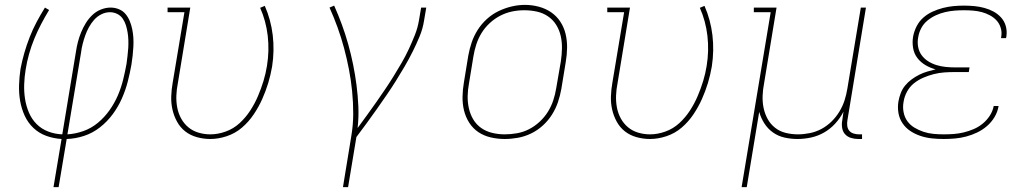

<svg xmlns="http://www.w3.org/2000/svg" viewBox="-20 -561 4240 786"><path d="M199 205 232 8Q199 6 169 -5Q139 -16 116.5 -37.5Q94 -59 81 -87.5Q68 -116 62.5 -147.5Q57 -179 58 -212.5Q59 -246 64 -279Q70 -311 79.5 -344Q89 -377 101.5 -409Q114 -441 130 -471Q146 -501 164 -530L181 -520Q164 -492 148.5 -462.5Q133 -433 120.5 -402.5Q108 -372 99 -340Q90 -308 85 -276Q80 -246 79 -215.5Q78 -185 82.5 -156Q87 -127 98.5 -100Q110 -73 130 -53Q150 -33 177.5 -22.5Q205 -12 235 -11L291 -350Q294 -370 299 -389.5Q304 -409 312 -428.5Q320 -448 331 -466Q342 -484 357.5 -499Q373 -514 393 -522Q413 -530 433 -530Q451 -530 467.5 -523Q484 -516 494.5 -503Q505 -490 511.5 -474Q518 -458 521.5 -440.5Q525 -423 526 -405.5Q527 -388 526 -369.5Q525 -351 523 -333Q521 -315 518 -296Q512 -262 503 -227Q494 -192 479 -158Q464 -124 441.5 -93.5Q419 -63 389 -39.5Q359 -16 323.5 -4.5Q288 7 253 8L220 205ZM256 -11Q289 -13 321.5 -24.5Q354 -36 381 -58.5Q408 -81 428.5 -110Q449 -139 462.5 -170.5Q476 -202 484 -234.5Q492 -267 498 -300Q500 -316 502 -332Q504 -348 505 -364Q506 -380 505.5 -396Q505 -412 502.5 -427.5Q500 -443 495.5 -457.5Q491 -472 482.5 -484.5Q474 -497 460 -504Q446 -511 430 -511Q412 -511 395 -502.5Q378 -494 365.5 -480Q353 -466 344 -449.5Q335 -433 329 -416Q323 -399 318.5 -381.5Q314 -364 312 -347Z M841 8Q813 8 786 0.5Q759 -7 738.5 -23Q718 -39 705 -62.5Q692 -86 686 -112.5Q680 -139 681 -167Q682 -195 687 -223L735 -511H666V-530H759L708 -220Q703 -195 702 -170Q701 -145 705.5 -121Q710 -97 721.5 -76Q733 -55 751 -40Q769 -25 792.5 -18Q816 -11 841 -11Q872 -11 904 -22.5Q936 -34 961 -57Q986 -80 1004.5 -108.5Q1023 -137 1036 -167.5Q1049 -198 1058.5 -229Q1068 -260 1073 -292Q1083 -354 1076 -414.5Q1069 -475 1045 -529L1064 -537Q1089 -480 1096.5 -417Q1104 -354 1094 -289Q1088 -254 1078 -221Q1068 -188 1053.5 -155.5Q1039 -123 1018.5 -92.5Q998 -62 970.5 -38.5Q943 -15 908.5 -3.5Q874 8 841 8Z M1384 205 1418 -3Q1426 -50 1426 -96Q1426 -142 1421.5 -187.5Q1417 -233 1408.5 -277Q1400 -321 1388.5 -364Q1377 -407 1362 -448.5Q1347 -490 1329 -530L1348 -538Q1365 -500 1379.5 -460.5Q1394 -421 1405.5 -380Q1417 -339 1425.5 -297Q1434 -255 1439.5 -212.5Q1445 -170 1447 -126Q1449 -82 1444 -37Q1463 -63 1482 -89Q1501 -115 1519.5 -141.5Q1538 -168 1556 -194.5Q1574 -221 1591 -248.5Q1608 -276 1624 -303.5Q1640 -331 1653.5 -360Q1667 -389 1678.5 -418Q1690 -447 1695 -477L1704 -530H1725L1716 -477Q1711 -444 1698 -412.5Q1685 -381 1669.5 -350Q1654 -319 1636.5 -289Q1619 -259 1600.5 -229.5Q1582 -200 1562 -171Q1542 -142 1522 -113.5Q1502 -85 1481 -56.5Q1460 -28 1439 0L1405 205Z M2046 8Q2017 8 1989 1.5Q1961 -5 1938.5 -20Q1916 -35 1901 -58.5Q1886 -82 1879.5 -109Q1873 -136 1873.5 -165Q1874 -194 1879 -223L1897 -333Q1902 -361 1911 -387.5Q1920 -414 1935.5 -438.5Q1951 -463 1973 -483Q1995 -503 2021 -515.5Q2047 -528 2074.5 -534.5Q2102 -541 2129 -541Q2158 -541 2186 -533.5Q2214 -526 2236.5 -510.5Q2259 -495 2274 -472Q2289 -449 2295.5 -421.5Q2302 -394 2301.5 -365Q2301 -336 2296 -307L2278 -197Q2273 -169 2264 -142.5Q2255 -116 2239.5 -91.5Q2224 -67 2202 -47Q2180 -27 2154 -14.5Q2128 -2 2100.5 3Q2073 8 2046 8ZM2046 -11Q2071 -11 2096.5 -15.5Q2122 -20 2145.5 -32Q2169 -44 2189 -62.5Q2209 -81 2223 -103.5Q2237 -126 2245 -150.5Q2253 -175 2257 -200L2276 -310Q2280 -336 2280.5 -362.5Q2281 -389 2275.5 -413.5Q2270 -438 2257 -459Q2244 -480 2223.5 -494Q2203 -508 2178 -513.5Q2153 -519 2126 -519Q2101 -519 2076.5 -514Q2052 -509 2028.5 -497Q2005 -485 1985 -466.5Q1965 -448 1951.5 -426Q1938 -404 1930 -379.5Q1922 -355 1918 -330L1900 -220Q1895 -194 1894.5 -168Q1894 -142 1899.5 -117.5Q1905 -93 1917.5 -72Q1930 -51 1950 -37Q1970 -23 1995 -17Q2020 -11 2046 -11Z M2641 8Q2613 8 2586 0.5Q2559 -7 2538.5 -23Q2518 -39 2505 -62.5Q2492 -86 2486 -112.5Q2480 -139 2481 -167Q2482 -195 2487 -223L2535 -511H2466V-530H2559L2508 -220Q2503 -195 2502 -170Q2501 -145 2505.5 -121Q2510 -97 2521.5 -76Q2533 -55 2551 -40Q2569 -25 2592.5 -18Q2616 -11 2641 -11Q2672 -11 2704 -22.5Q2736 -34 2761 -57Q2786 -80 2804.5 -108.5Q2823 -137 2836 -167.5Q2849 -198 2858.5 -229Q2868 -260 2873 -292Q2883 -354 2876 -414.5Q2869 -475 2845 -529L2864 -537Q2889 -480 2896.5 -417Q2904 -354 2894 -289Q2888 -254 2878 -221Q2868 -188 2853.5 -155.5Q2839 -123 2818.5 -92.5Q2798 -62 2770.5 -38.5Q2743 -15 2708.5 -3.5Q2674 8 2641 8Z M3016 205 3135 -511H3066V-530H3159L3108 -220Q3103 -195 3102 -169Q3101 -143 3106 -119Q3111 -95 3122.5 -74Q3134 -53 3153 -38Q3172 -23 3196.5 -17Q3221 -11 3246 -11Q3270 -11 3295 -16Q3320 -21 3342.5 -33Q3365 -45 3384 -63.5Q3403 -82 3416.5 -104.5Q3430 -127 3437.5 -150.5Q3445 -174 3449 -199L3504 -530H3525L3449 -68Q3447 -57 3448.5 -45.5Q3450 -34 3456.5 -26Q3463 -18 3474 -14.5Q3485 -11 3496 -11H3509V8H3493Q3478 8 3463.5 3.5Q3449 -1 3439.5 -11.5Q3430 -22 3427.5 -37.5Q3425 -53 3428 -68L3433 -104Q3420 -78 3399.5 -55.5Q3379 -33 3353.5 -18.5Q3328 -4 3300 2Q3272 8 3245 8Q3217 8 3191 2Q3165 -4 3144 -19Q3123 -34 3109 -56Q3095 -78 3088 -103L3037 205Z M3843 8Q3819 8 3795 5.5Q3771 3 3748.5 -4.5Q3726 -12 3707 -24.5Q3688 -37 3675 -56Q3662 -75 3658 -98.5Q3654 -122 3658 -146Q3661 -163 3667.5 -180Q3674 -197 3685.5 -211Q3697 -225 3712 -236Q3727 -247 3743 -255Q3759 -263 3776 -268Q3793 -273 3810 -277Q3788 -283 3768.5 -294.5Q3749 -306 3735.5 -323.5Q3722 -341 3718 -364.5Q3714 -388 3718 -411Q3722 -433 3732.5 -453.5Q3743 -474 3760 -489Q3777 -504 3798 -513.5Q3819 -523 3840.5 -528.5Q3862 -534 3883.5 -536Q3905 -538 3926 -538Q3948 -538 3969 -536Q3990 -534 4010 -528.5Q4030 -523 4047.5 -513.5Q4065 -504 4078.5 -489Q4092 -474 4097.5 -454Q4103 -434 4100 -413Q4100 -411 4099.5 -409Q4099 -407 4098 -405H4078Q4078 -407 4078.5 -408.5Q4079 -410 4079 -412Q4082 -430 4076.5 -447.5Q4071 -465 4059.5 -477.5Q4048 -490 4032 -498.5Q4016 -507 3999 -511.5Q3982 -516 3963.5 -517.5Q3945 -519 3926 -519Q3907 -519 3888 -517.5Q3869 -516 3849.5 -511.5Q3830 -507 3811.5 -498.5Q3793 -490 3777 -477Q3761 -464 3751.5 -446Q3742 -428 3739 -409Q3735 -389 3738.5 -369.5Q3742 -350 3753 -335Q3764 -320 3780 -310Q3796 -300 3814 -294.5Q3832 -289 3851.5 -287Q3871 -285 3891 -285H3949L3946 -266H3888Q3867 -266 3845.5 -264.5Q3824 -263 3802.5 -257.5Q3781 -252 3760 -243Q3739 -234 3721.5 -220Q3704 -206 3693 -185.5Q3682 -165 3679 -144Q3675 -123 3679 -102Q3683 -81 3694.5 -65Q3706 -49 3723.5 -38.5Q3741 -28 3760.5 -21.5Q3780 -15 3801 -13Q3822 -11 3843 -11Q3864 -11 3884.5 -12.5Q3905 -14 3925.5 -19Q3946 -24 3966 -32.5Q3986 -41 4003 -55Q4020 -69 4032 -87.5Q4044 -106 4048 -127H4068Q4064 -103 4051.5 -82Q4039 -61 4020.5 -45Q4002 -29 3980 -18.5Q3958 -8 3935 -2Q3912 4 3889 6Q3866 8 3843 8Z"/></svg>

Font: Iosevka Curly Slab ThExObl
Style: Regular
Weight: 100
Width: 7
Italic angle: -9°
Monospace: yes
Designer: Belleve Invis
Foundry: Belleve Invis
Version: Version 11.1.0; ttfautohint (v1.8.3)